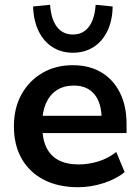

<svg xmlns="http://www.w3.org/2000/svg" viewBox="-20 -771 582 801"><path d="M306 10Q223 10 163 -21Q103 -52 70.5 -109Q38 -166 38 -244Q38 -320 69.5 -377Q101 -434 156.5 -466.5Q212 -499 283 -499Q353 -499 403 -469Q453 -439 480.5 -384Q508 -329 508 -253V-216H139V-288H420L404 -273Q404 -341 374 -377.5Q344 -414 288 -414Q246 -414 216.5 -394.5Q187 -375 171.5 -339.5Q156 -304 156 -255V-248Q156 -193 173 -157Q190 -121 224 -103Q258 -85 308 -85Q349 -85 390 -97.5Q431 -110 465 -137L500 -53Q465 -24 412 -7Q359 10 306 10ZM284 -551Q236 -551 199 -574.5Q162 -598 141 -641.5Q120 -685 118 -744L189 -751Q193 -691 217.5 -659Q242 -627 284 -627Q326 -627 350.5 -659Q375 -691 379 -751L450 -744Q449 -685 428 -641.5Q407 -598 370 -574.5Q333 -551 284 -551Z"/></svg>

Font: Nunito Sans 12pt ExtraLight
Style: Regular
Weight: 200
Designer: Vernon Adams
Foundry: Vernon Adams
Version: Version 3.101;gftools[0.9.27]